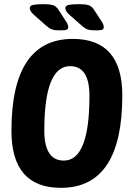

<svg xmlns="http://www.w3.org/2000/svg" viewBox="-20 -895 624 923"><path d="M273 8Q35 8 35 -266Q35 -708 330 -708Q568 -708 568 -436Q568 8 273 8ZM287 -123Q410 -123 410 -434Q410 -577 317 -577Q193 -577 193 -267Q193 -123 287 -123ZM272 -749Q244 -749 231.5 -753Q219 -757 205 -769L146 -821Q123 -841 123 -855Q123 -868 139.5 -871.5Q156 -875 190 -875Q219 -875 235 -870Q251 -865 263 -845L300 -788Q308 -775 308 -764Q308 -757 302 -753Q296 -749 272 -749ZM443 -749Q415 -749 402.5 -753Q390 -757 376 -769L317 -821Q294 -841 294 -855Q294 -868 310.5 -871.5Q327 -875 361 -875Q390 -875 406 -870Q422 -865 434 -845L471 -788Q479 -775 479 -764Q479 -757 473 -753Q467 -749 443 -749Z"/></svg>

Font: Asap Condensed
Style: Bold Italic
Weight: 700
Width: 3
Italic angle: -6°
Designer: Pablo Cosgaya
Foundry: Omnibus-Type
Version: Version 3.001; ttfautohint (v1.8.4.7-5d5b)